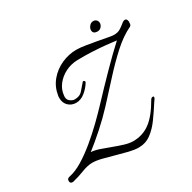

<svg xmlns="http://www.w3.org/2000/svg" viewBox="-244 -773 926 927"><g transform="rotate(-30 218.5 -309.5)"><path d="M274 10Q252 10 221 2.5Q190 -5 157 -14.5Q124 -24 94 -31.5Q64 -39 42 -39Q16 -39 -17 -26Q-50 -13 -84 -5Q-92 -5 -94 -7Q-100 -9 -100 -21Q-100 -33 -85 -36Q-50 -43 -10 -67.5Q30 -92 71 -126Q112 -160 149.5 -196.5Q187 -233 215 -263Q275 -327 334.5 -387.5Q394 -448 441 -491Q420 -494 385 -497.5Q350 -501 309.5 -503Q269 -505 229 -504Q191 -503 160 -487Q129 -471 109.5 -445.5Q90 -420 87 -390Q83 -368 96.5 -357Q110 -346 122 -346Q151 -346 165 -362Q179 -378 198 -400Q199 -402 202 -402Q206 -402 208.5 -398Q211 -394 209 -391Q194 -366 170.5 -347Q147 -328 121 -328Q96 -328 78.5 -344.5Q61 -361 61 -389Q61 -392 61 -395Q61 -398 62 -402Q69 -447 97 -480.5Q125 -514 165.5 -532Q206 -550 248 -550Q268 -550 297 -545.5Q326 -541 355.5 -535.5Q385 -530 409 -525.5Q433 -521 443 -521Q463 -521 476 -528.5Q489 -536 505 -549Q515 -558 523 -558Q532 -558 535 -549Q538 -540 536 -532Q536 -521 529 -517Q479 -493 430 -448.5Q381 -404 332 -350Q283 -296 233 -242Q194 -200 147.5 -158.5Q101 -117 62 -87Q82 -86 108.5 -77Q135 -68 164 -57Q193 -46 219.5 -38Q246 -30 266 -30Q320 -30 361 -60.5Q402 -91 442 -161Q447 -169 455 -169Q460 -169 460 -164Q460 -159 456 -154L449 -144Q424 -105 398.5 -69.5Q373 -34 343 -12Q313 10 274 10ZM383 -575Q357 -575 357 -596Q357 -607 366 -618Q375 -629 388 -629Q399 -629 405.5 -622Q412 -615 412 -605Q412 -594 403.5 -584.5Q395 -575 383 -575Z"/></g></svg>

Font: Corinthia
Style: Regular
Weight: 400
Designer: Robert E. Leuschke
Foundry: Robert E. Leuschke
Version: Version 1.013; ttfautohint (v1.8.3)